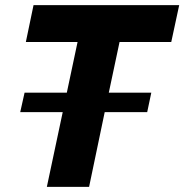

<svg xmlns="http://www.w3.org/2000/svg" viewBox="-20 -730 720 750"><path d="M649 -566H447L405 -368H571L555 -292H389L328 0H163L225 -292H59L76 -368H241L283 -566H81L111 -710H680Z"/></svg>

Font: Raleway-v4020 ExtraBold
Style: Italic
Weight: 800
Italic angle: -12°
Designer: Matt McInerney, Pablo Impallari, Rodrigo Fuenzalida
Foundry: Matt McInerney, Pablo Impallari, Rodrigo Fuenzalida
Version: Version 4.020;PS 004.020;hotconv 1.0.88;makeotf.lib2.5.64775